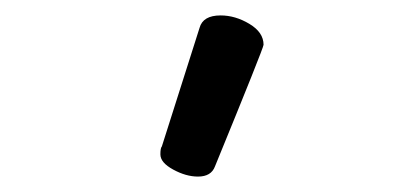

<svg xmlns="http://www.w3.org/2000/svg" viewBox="-20 -790 540 249"><path d="M236.8 -561Q221.2 -561 204.6 -570.1Q188 -579.1 188 -589.8Q188 -598.1 189.9 -600.1L238.8 -753.9Q243.2 -770 266.1 -770Q285.2 -770 303.5 -759Q321.8 -748 321.8 -731.9Q321.8 -728 258.8 -574.2Q253.9 -561 236.8 -561Z"/></svg>

Font: LXGW WenKai Mono GB Screen
Style: Regular
Weight: 400
Monospace: yes
Designer: LXGW / Fontworks Inc.
Foundry: LXGW / Fontworks Inc.
Version: Version 1.510;January 18,2025